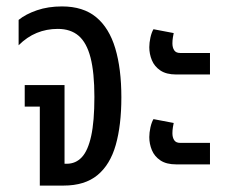

<svg xmlns="http://www.w3.org/2000/svg" viewBox="-20 -578 714 598"><path d="M104 0V-246H57V-313H181V-68H188Q216 -68 235 -88.5Q254 -109 264 -154.5Q274 -200 274 -276Q274 -352 262 -398.5Q250 -445 225 -466.5Q200 -488 160 -488Q125 -488 94.5 -475.5Q64 -463 38 -437V-516Q60 -534 95 -546Q130 -558 173 -558Q239 -558 279.5 -524.5Q320 -491 339 -427.5Q358 -364 358 -275Q358 -188 340.5 -126.5Q323 -65 283.5 -32.5Q244 0 178 0Z M529 -346Q498 -346 479.5 -358.5Q461 -371 453 -390.5Q445 -410 445 -431Q445 -445 448.5 -461Q452 -477 458 -487L521 -475Q520 -471 518.5 -461.5Q517 -452 517 -443Q517 -430 522.5 -421.5Q528 -413 541 -413H634V-346ZM529 -66Q498 -66 479.5 -78.5Q461 -91 453 -110.5Q445 -130 445 -151Q445 -165 448.5 -181Q452 -197 458 -207L521 -195Q520 -191 518.5 -181.5Q517 -172 517 -163Q517 -150 522.5 -141.5Q528 -133 541 -133H634V-66Z"/></svg>

Font: Noto Sans Thai ExtraCondensed
Style: Regular
Weight: 400
Width: 2
Designer: Monotype Design Team
Foundry: Monotype Imaging Inc.
Version: Version 2.002